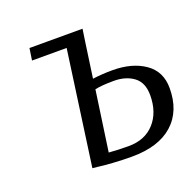

<svg xmlns="http://www.w3.org/2000/svg" viewBox="-97 -602 729 714"><g transform="rotate(-20 268.0 -245.0)"><path d="M292 -453 272 -312Q312 -317 350 -317Q428 -317 478 -282.5Q528 -248 528 -182Q528 -91 471.5 -40.5Q415 10 309 10Q273 10 234.5 7.5Q196 5 176 2L156 0L219 -453H82L89 -500H299ZM342 -278Q294 -278 267 -272L233 -34Q270 -31 311 -31Q376 -31 413.5 -72.5Q451 -114 451 -182Q451 -232 420 -255Q389 -278 342 -278Z"/></g></svg>

Font: Arsenal
Style: Italic
Weight: 400
Italic angle: -9.10001°
Designer: Andrij Shevchenko
Foundry: Stairsfor
Version: Version 2.001;PS 002.001;hotconv 1.0.88;makeotf.lib2.5.64775